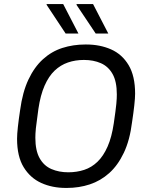

<svg xmlns="http://www.w3.org/2000/svg" viewBox="-20 -915 734 945"><path d="M304 10Q237 10 183 -14.5Q129 -39 96.5 -92Q64 -145 64 -232Q64 -254 68 -290.5Q72 -327 79 -373Q91 -462 120 -523.5Q149 -585 191.5 -623.5Q234 -662 287 -679Q340 -696 400 -696H405Q472 -696 526.5 -672Q581 -648 613 -594.5Q645 -541 645 -454Q645 -433 641 -396.5Q637 -360 630 -314Q619 -225 589.5 -163Q560 -101 517.5 -63Q475 -25 422 -7.5Q369 10 309 10ZM316 -67Q358 -67 394.5 -79Q431 -91 460 -119Q489 -147 509.5 -193.5Q530 -240 540 -308Q545 -342 548 -365Q551 -388 552.5 -403.5Q554 -419 554.5 -430Q555 -441 555 -450Q555 -514 534 -551Q513 -588 476.5 -604Q440 -620 393 -620Q351 -620 314.5 -607.5Q278 -595 249 -567.5Q220 -540 199.5 -493.5Q179 -447 169 -379Q165 -345 161.5 -322Q158 -299 156.5 -283Q155 -267 154.5 -256.5Q154 -246 154 -237Q154 -174 175 -136.5Q196 -99 233 -83Q270 -67 316 -67ZM451 -750 356 -892 358 -895H438L513 -750ZM303 -750 209 -892 210 -895H291L366 -750Z"/></svg>

Font: Chivo Medium Light
Style: Italic
Weight: 300
Italic angle: -8.05°
Version: Version 2.002